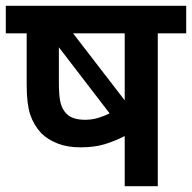

<svg xmlns="http://www.w3.org/2000/svg" viewBox="-20 -642 662 662"><path d="M622 -622V-527H524V0H410V-173Q375 -155 340 -144.5Q305 -134 257 -134Q212 -134 178 -147.5Q144 -161 122 -183Q96 -211 84 -247.5Q72 -284 72 -350V-527H0V-622ZM410 -527H232L410 -296ZM210 -249Q230 -229 274 -229Q297 -229 318.5 -235.5Q340 -242 358 -251L183 -479V-359Q183 -307 189.5 -285Q196 -263 210 -249Z"/></svg>

Font: Noto Sans Devanagari UI SemiBold
Style: Regular
Weight: 600
Designer: Jelle Bosma - Monotype Design Team
Foundry: Monotype Imaging Inc.
Version: Version 2.003; ttfautohint (v1.8.4.7-5d5b)